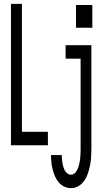

<svg xmlns="http://www.w3.org/2000/svg" viewBox="-20 -755 540 998"><path d="M37 0V-735H94V-70H229V0ZM375 -611V-729H460V-611ZM349 223Q330 223 313 214.5Q296 206 284.5 192Q273 178 265.5 160.5Q258 143 253.5 125Q249 107 247 88.5Q245 70 245 51H301Q301 62 302 72Q303 82 304.5 92Q306 102 309 112Q312 122 317 131Q322 140 330.5 146.5Q339 153 349 153Q362 153 371 143Q380 133 384.5 121Q389 109 392 96.5Q395 84 396.5 71Q398 58 398.5 45.5Q399 33 399 20V-450H321V-520H455V20Q455 41 453.5 62.5Q452 84 448 104.5Q444 125 437.5 145Q431 165 419 183Q407 201 388.5 212Q370 223 349 223Z"/></svg>

Font: Iosevka Fuck
Style: Regular
Weight: 400
Monospace: yes
Designer: Belleve Invis
Foundry: Belleve Invis
Version: Version 28.0.7; ttfautohint (v1.8.3)